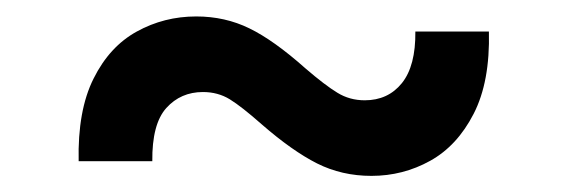

<svg xmlns="http://www.w3.org/2000/svg" viewBox="-20 -408 701 237"><path d="M77.1 -209Q75.7 -271.5 95.5 -311Q115.2 -350.6 148.9 -369.1Q182.6 -387.7 222.2 -387.7Q257.8 -387.7 287.8 -373Q317.9 -358.4 356.9 -323.7Q381.3 -302.7 396.5 -293.5Q411.6 -284.2 430.2 -284.2Q459 -284.2 476.1 -305.4Q493.2 -326.7 492.7 -369.1H583.5Q585 -307.1 564.7 -267.6Q544.4 -228 511 -209.5Q477.5 -190.9 438.5 -190.9Q401.9 -190.9 371.3 -206.3Q340.8 -221.7 303.2 -254.4Q278.3 -276.4 263.7 -285.4Q249 -294.4 230.5 -294.4Q203.1 -294.4 185.3 -274.7Q167.5 -254.9 168 -209Z"/></svg>

Font: Inter 18pt Medium
Style: Regular
Weight: 500
Designer: Rasmus Andersson
Foundry: rsms
Version: Version 4.001;git-66647c0bb